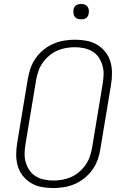

<svg xmlns="http://www.w3.org/2000/svg" viewBox="-20 -944 640 972"><path d="M249 8Q219 8 190 2.5Q161 -3 137 -17.5Q113 -32 95.5 -54Q78 -76 70 -103.5Q62 -131 62 -160.5Q62 -190 67 -220L121 -546Q126 -573 135 -599.5Q144 -626 161 -650Q178 -674 201 -692.5Q224 -711 250.5 -722.5Q277 -734 305 -738.5Q333 -743 360 -743Q390 -743 419 -737.5Q448 -732 472 -717.5Q496 -703 513.5 -681Q531 -659 539 -631.5Q547 -604 547 -574.5Q547 -545 542 -515L488 -189Q484 -162 474.5 -135.5Q465 -109 448 -85Q431 -61 408 -42.5Q385 -24 358.5 -12.5Q332 -1 304 3.5Q276 8 249 8ZM250 -30Q272 -30 295 -34Q318 -38 339.5 -47.5Q361 -57 380 -73Q399 -89 413 -109Q427 -129 434.5 -151Q442 -173 446 -195L500 -521Q504 -545 504.5 -568.5Q505 -592 498.5 -613.5Q492 -635 479.5 -653.5Q467 -672 448 -683.5Q429 -695 406 -700Q383 -705 359 -705Q337 -705 314 -701Q291 -697 269.5 -687.5Q248 -678 229 -662Q210 -646 196 -626Q182 -606 174.5 -584Q167 -562 163 -540L109 -214Q105 -190 104.5 -166.5Q104 -143 110.5 -121.5Q117 -100 129.5 -81.5Q142 -63 161 -51.5Q180 -40 203 -35Q226 -30 250 -30ZM391 -846Q381 -846 372.5 -849Q364 -852 358.5 -859Q353 -866 352 -875.5Q351 -885 352 -895Q353 -901 356 -907Q359 -913 365 -917Q371 -921 377.5 -922.5Q384 -924 390 -924Q400 -924 408.5 -921Q417 -918 422.5 -911Q428 -904 429.5 -894.5Q431 -885 429 -875Q428 -869 425 -863Q422 -857 416.5 -853Q411 -849 404 -847.5Q397 -846 391 -846Z"/></svg>

Font: Iosevka Extralight Extended
Style: Italic
Weight: 200
Width: 7
Italic angle: -9°
Monospace: yes
Designer: Belleve Invis
Foundry: Belleve Invis
Version: Version 32.5.0; ttfautohint (v1.8.4)